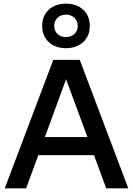

<svg xmlns="http://www.w3.org/2000/svg" viewBox="-20 -1032 729 1052"><path d="M211 -890Q211 -945 247 -978.5Q283 -1012 341 -1012Q400 -1012 436 -978.5Q472 -945 472 -890Q472 -835 436 -801.5Q400 -768 341 -768Q283 -768 247 -801.5Q211 -835 211 -890ZM277 -890Q277 -863 295 -846Q313 -829 341 -829Q370 -829 388 -846Q406 -863 406 -890Q406 -917 387.5 -934.5Q369 -952 341 -952Q313 -952 295 -934.5Q277 -917 277 -890ZM683 0H562L495 -182H190L123 0H6L272 -704H417ZM342 -598 226 -281H459Z"/></svg>

Font: CBA Beacon Sans Bold
Style: Regular
Weight: 700
Designer: Wei Huang
Foundry: Wei Huang
Version: Version 1.002